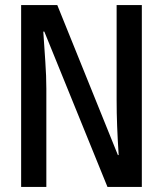

<svg xmlns="http://www.w3.org/2000/svg" viewBox="-20 -734 640 754"><path d="M63 0V-714H205L443 -125H446Q442 -187 440 -238.5Q438 -290 438 -342V-714H537V0H402L154 -610H150Q154 -549 158 -491.5Q162 -434 162 -386V0Z"/></svg>

Font: Noto Sans Mono Medium
Style: Regular
Weight: 500
Designer: Monotype Design Team
Foundry: Monotype Imaging Inc.
Version: Version 2.014